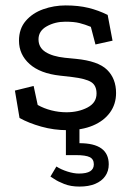

<svg xmlns="http://www.w3.org/2000/svg" viewBox="-20 -465 490 708"><path d="M315 -366Q293 -375 273 -380Q253 -385 221 -385Q183 -385 152.5 -368Q122 -351 122 -320Q122 -290 147.5 -273.5Q173 -257 219 -252L260 -248Q342 -240 375 -207.5Q408 -175 408 -122Q408 -81 385.5 -50Q363 -19 322.5 -2Q282 15 228 15Q179 15 132.5 2Q86 -11 52 -30L35 -131L104 -148L119 -78Q142 -65 169.5 -58Q197 -51 225 -51Q269 -51 302.5 -68.5Q336 -86 336 -120Q336 -150 316 -162.5Q296 -175 246 -181L202 -186Q128 -194 89 -229Q50 -264 50 -315Q50 -359 75 -388Q100 -417 139.5 -431Q179 -445 222 -445Q269 -445 306 -436Q343 -427 377 -410L395 -315L332 -301ZM273 223Q241 223 217 213.5Q193 204 180 195Q167 186 166 186L188 149Q205 160 228.5 167.5Q252 175 271 175Q299 175 312.5 166.5Q326 158 326 141Q326 122 311 114.5Q296 107 260 107H223V0H273V63Q327 63 354 82.5Q381 102 381 141Q381 166 368 184.5Q355 203 331 213Q307 223 273 223Z"/></svg>

Font: Podkova
Style: Regular
Weight: 400
Designer: Ilya Yudin
Foundry: Cyreal (www.cyreal.org)
Version: Version 2.103